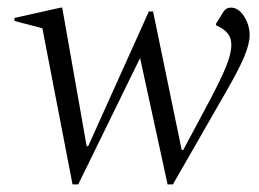

<svg xmlns="http://www.w3.org/2000/svg" viewBox="-20 -480 679 503"><path d="M170 3 91 -406 18 -425V-433L139 -460H143L207 -97H211L370 -450H381L456 -87H460L530 -218Q558 -271 572 -305Q586 -339 586 -362Q586 -379 579 -389Q572 -399 561 -406L546 -414V-418L562 -444Q568 -454 573 -457Q578 -460 585 -460Q605 -460 619.5 -437Q634 -414 634 -388Q634 -366 620.5 -333Q607 -300 573 -241L433 3H419L347 -328L185 3Z"/></svg>

Font: Spectral Light
Style: Italic
Weight: 300
Italic angle: -10°
Designer: Jean-Baptiste Levee
Foundry: Production Type
Version: Version 2.001